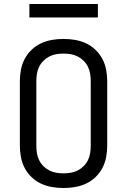

<svg xmlns="http://www.w3.org/2000/svg" viewBox="-20 -939 640 967"><path d="M300 8Q271 8 242 3Q213 -2 187 -14Q161 -26 139.5 -46.5Q118 -67 104.5 -92.5Q91 -118 85.5 -147Q80 -176 80 -205V-530Q80 -559 85.5 -588Q91 -617 104.5 -642.5Q118 -668 139.5 -688.5Q161 -709 187 -721Q213 -733 242 -738Q271 -743 300 -743Q329 -743 358 -738Q387 -733 413 -721Q439 -709 460.5 -688.5Q482 -668 495.5 -642.5Q509 -617 514.5 -588Q520 -559 520 -530V-205Q520 -176 514.5 -147Q509 -118 495.5 -92.5Q482 -67 460.5 -46.5Q439 -26 413 -14Q387 -2 358 3Q329 8 300 8ZM300 -66Q319 -66 337 -69Q355 -72 371.5 -80.5Q388 -89 401.5 -102.5Q415 -116 423 -132.5Q431 -149 434 -167.5Q437 -186 437 -205V-530Q437 -549 434 -567.5Q431 -586 423 -602.5Q415 -619 401.5 -632.5Q388 -646 371.5 -654.5Q355 -663 337 -666Q319 -669 300 -669Q281 -669 263 -666Q245 -663 228.5 -654.5Q212 -646 198.5 -632.5Q185 -619 177 -602.5Q169 -586 166 -567.5Q163 -549 163 -530V-205Q163 -186 166 -167.5Q169 -149 177 -132.5Q185 -116 198.5 -102.5Q212 -89 228.5 -80.5Q245 -72 263 -69Q281 -66 300 -66ZM473 -851H128V-919H473Z"/></svg>

Font: Iosevka Extended
Style: Regular
Weight: 400
Width: 7
Monospace: yes
Designer: Belleve Invis
Foundry: Belleve Invis
Version: Version 32.5.0; ttfautohint (v1.8.4)